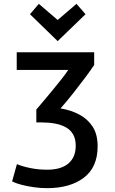

<svg xmlns="http://www.w3.org/2000/svg" viewBox="-20 -794 600 999"><path d="M224 185Q190 185 155.5 180Q121 175 92 167.5Q63 160 43 150L68 60Q96 72 138 80.5Q180 89 225 89Q298 89 336 56.5Q374 24 374 -36Q374 -71 360.5 -94.5Q347 -118 323 -131.5Q299 -145 266.5 -151Q234 -157 197 -157H169V-224Q188 -246 211 -273.5Q234 -301 257.5 -329.5Q281 -358 301.5 -384Q322 -410 335 -430H67V-522H470V-456Q453 -430 423.5 -390.5Q394 -351 360.5 -308.5Q327 -266 295 -230Q349 -221 392.5 -198Q436 -175 462 -135Q488 -95 488 -33Q488 76 416.5 130.5Q345 185 224 185ZM280 -580 136 -720 182 -774 280 -690 378 -774 425 -720Z"/></svg>

Font: Ubuntu Sans Mono Medium
Style: Regular
Weight: 500
Monospace: yes
Designer: Dalton Maag Ltd
Foundry: Dalton Maag Ltd
Version: Version 1.006